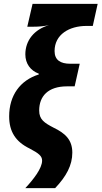

<svg xmlns="http://www.w3.org/2000/svg" viewBox="-20 -780 521 985"><path d="M110 185H263C320 125 351 68 351 3C351 -64 313 -97 255 -125C207 -150 181 -167 181 -213C181 -286 226 -337 324 -337H363L389 -453H340C290 -453 260 -472 260 -518C260 -603 335 -647 424 -647H456L481 -760H147L120 -643H153C178 -643 203 -645 231 -651C156 -629 110 -573 110 -501C110 -454 136 -418 179 -402V-398C83 -368 27 -290 27 -183C27 -105 60 -53 132 -18C180 7 196 21 196 44C196 84 151 141 110 185Z"/></svg>

Font: Noto Sans Display SemiCondensed Extra
Style: Italic
Weight: 800
Width: 4
Italic angle: -12°
Designer: Monotype Design Team
Foundry: Monotype Imaging Inc.
Version: Version 1.900